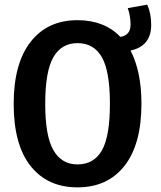

<svg xmlns="http://www.w3.org/2000/svg" viewBox="-20 -793 694 828"><path d="M632 -686Q632 -594 543 -575Q590 -484 590 -346Q590 -171 517 -78Q444 15 314 15Q185 15 112 -77Q39 -169 39 -345Q39 -519 112 -612.5Q185 -706 314 -706Q430 -706 499 -634Q543 -641 543 -686Q543 -724 531 -758L615 -773Q632 -735 632 -686ZM314 -84Q385 -84 419.5 -144.5Q454 -205 454 -346Q454 -485 419.5 -546Q385 -607 314 -607Q245 -607 210 -546Q175 -485 175 -345Q175 -206 210.5 -145Q246 -84 314 -84Z"/></svg>

Font: Fira Sans Condensed Medium
Style: Regular
Weight: 500
Width: 3
Designer: Carrois Corporate & Edenspiekermann AG
Foundry: Carrois Corporate GbR & Edenspiekermann AG
Version: Version 4.203;PS 004.203;hotconv 1.0.88;makeotf.lib2.5.64775